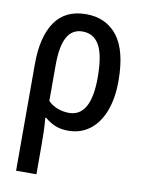

<svg xmlns="http://www.w3.org/2000/svg" viewBox="-88 -611 678 912"><g transform="rotate(10 251.0 -155.0)"><path d="M54 240V-275Q54 -406 103.5 -478Q153 -550 254 -550Q350 -550 404.5 -480Q459 -410 459 -263Q459 -180 435.5 -118.5Q412 -57 368 -23.5Q324 10 264 10Q228 10 200.5 -1.5Q173 -13 152 -32H147Q150 -2 151 32.5Q152 67 152 100V240ZM253 -74Q359 -74 359 -263Q359 -370 332 -418Q305 -466 251 -466Q201 -466 176.5 -422Q152 -378 152 -286V-114Q171 -94 198 -84Q225 -74 253 -74Z"/></g></svg>

Font: Noto Sans Condensed Medium
Style: Regular
Weight: 500
Width: 3
Designer: Monotype Design Team
Foundry: Monotype Imaging Inc.
Version: Version 2.013; ttfautohint (v1.8.4.7-5d5b)